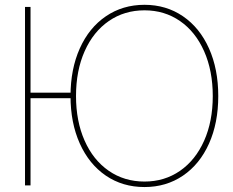

<svg xmlns="http://www.w3.org/2000/svg" viewBox="-20 -755 951 783"><path d="M282.2 -354.5H91.8V-377H282.2ZM104.5 1H82V-726.6H104.5ZM267.6 -363.3Q267.6 -473.1 305.4 -557.6Q343.3 -642.1 411.9 -688.7Q480.5 -735.4 569.3 -735.4Q657.7 -735.4 726.1 -688.7Q794.4 -642.1 832.3 -557.6Q870.1 -473.1 870.1 -363.3Q870.1 -253.4 832.3 -169.2Q794.4 -85 726.1 -38.6Q657.7 7.8 569.3 7.8Q480 7.8 411.6 -38.8Q343.3 -85.4 305.4 -169.7Q267.6 -253.9 267.6 -363.3ZM847.7 -363.3Q847.7 -466.3 812.5 -545.9Q777.3 -625.5 714.1 -669.2Q650.9 -712.9 569.3 -712.9Q487.3 -712.9 424.1 -669.4Q360.8 -626 325.4 -546.6Q290 -467.3 290 -363.3Q290 -260.7 325 -181.6Q359.9 -102.5 423.3 -58.6Q486.8 -14.6 569.3 -14.6Q650.9 -14.6 714.1 -58.3Q777.3 -102.1 812.5 -181.2Q847.7 -260.3 847.7 -363.3Z"/></svg>

Font: Intratopia Thin
Style: Regular
Weight: 100
Designer: Rasmus Andersson
Foundry: rsms
Version: Version 3.000;Glyphs 3.2.3 (3260)